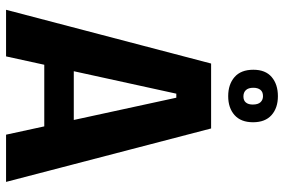

<svg xmlns="http://www.w3.org/2000/svg" viewBox="-168 -746 915 618"><g transform="rotate(90 289.0 -437.5)"><path d="M12 0 185 -660H394L566 0H414L295 -548H282L162 0ZM128 -123V-218H463V-123ZM290 -715Q252 -715 228.5 -735.5Q205 -756 205 -796Q205 -835 228.5 -855Q252 -875 290 -875Q328 -875 351 -854.5Q374 -834 374 -795Q374 -756 351 -735.5Q328 -715 290 -715ZM291 -764Q304 -764 310.5 -772Q317 -780 317 -794Q317 -811 309.5 -819Q302 -827 290 -827Q276 -827 269.5 -818.5Q263 -810 263 -796Q263 -780 270.5 -772Q278 -764 291 -764Z"/></g></svg>

Font: Bricolage Grotesque 36pt SemiCondensed
Style: Bold
Weight: 700
Width: 4
Designer: Mathieu Triay
Foundry: Atelier Triay
Version: Version 1.001;gftools[0.9.33.dev8+g029e19f]